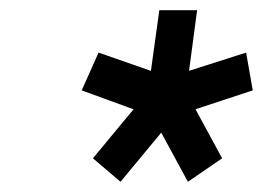

<svg xmlns="http://www.w3.org/2000/svg" viewBox="-20 -736 515 376"><path d="M140 -559 288 -505 322 -581 173 -633ZM216 -380 332 -520 278 -566 162 -426ZM415 -426 339 -566 272 -520 348 -380ZM462 -633 299 -581 311 -505 475 -559ZM292 -716 268 -543H343L366 -716Z"/></svg>

Font: Unageo
Style: Regular-Italic
Weight: 400
Designer: Richard Sepsi
Foundry: Richard Sepsi
Version: Version 2.000